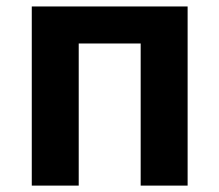

<svg xmlns="http://www.w3.org/2000/svg" viewBox="-20 -580 685 600"><path d="M79.3 0H226V-444.1H419.6V0H566.3V-559.8H79.3Z"/></svg>

Font: Source Han Sans JP VF
Style: Regular
Weight: 250
Designer: Ryoko NISHIZUKA 西塚涼子 (kana, bopomofo & ideographs); Paul D. Hunt (Latin, Greek & Cyrillic); Sandoll Communications 산돌커뮤니
Foundry: Adobe
Version: Version 2.004;hotconv 1.0.118;makeotfexe 2.5.65603